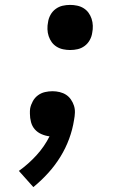

<svg xmlns="http://www.w3.org/2000/svg" viewBox="-20 -548 540 783"><path d="M116 215 57 149Q96 121 128.5 85.5Q161 50 182 8Q165 6 149 -1Q133 -8 122 -20.5Q111 -33 106.5 -50Q102 -67 102 -84Q102 -90 102 -95.5Q102 -101 103 -106Q106 -121 114 -135.5Q122 -150 135 -159.5Q148 -169 163.5 -172.5Q179 -176 194 -176Q209 -176 223.5 -172.5Q238 -169 249.5 -161.5Q261 -154 269 -142.5Q277 -131 281.5 -117.5Q286 -104 285.5 -89Q285 -74 282 -59Q276 -20 262 18Q248 56 226.5 91Q205 126 177 157Q149 188 116 215ZM266 -344Q252 -344 237.5 -347Q223 -350 211 -357.5Q199 -365 191 -376Q183 -387 178.5 -400.5Q174 -414 173.5 -429Q173 -444 176 -458Q178 -473 186 -487.5Q194 -502 207 -511.5Q220 -521 235 -524.5Q250 -528 266 -528Q280 -528 294.5 -525Q309 -522 321 -514.5Q333 -507 341 -496Q349 -485 353.5 -471.5Q358 -458 358.5 -443Q359 -428 356 -414Q354 -399 346 -384.5Q338 -370 325 -360.5Q312 -351 297 -347.5Q282 -344 266 -344Z"/></svg>

Font: Iosevka Semibold
Style: Italic
Weight: 600
Italic angle: -9°
Monospace: yes
Designer: Belleve Invis
Foundry: Belleve Invis
Version: Version 32.5.0; ttfautohint (v1.8.4)